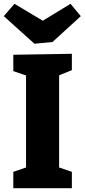

<svg xmlns="http://www.w3.org/2000/svg" viewBox="-40 -990 445 1010"><path d="M338 -707V-621L271 -594V-109L338 -86V0H30V-86L97 -109V-593L30 -616V-702ZM185 -881 331 -970 385 -905 236 -769 141 -760 -20 -905 36 -970Z"/></svg>

Font: Bitter Pro ExtraBold
Style: Regular
Weight: 800
Designer: Sol Matas, and Bitter project Authors
Foundry: Sol Matas
Version: Version 1.010